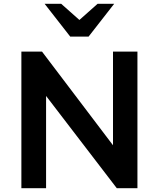

<svg xmlns="http://www.w3.org/2000/svg" viewBox="-20 -993 838 1013"><path d="M92.8 -720.7H201.7L576.2 -226.6V-720.7H705.1V0H596.2L223.1 -486.8V0H92.8ZM350.6 -799.8 215.3 -973.1H302.7L398.9 -887.7L495.1 -973.1H582.5L447.3 -799.8Z"/></svg>

Font: Monda
Style: Bold
Weight: 700
Designer: Vernon Adams
Foundry: Vernon Adams
Version: Version 2.100; ttfautohint (v1.8.3)